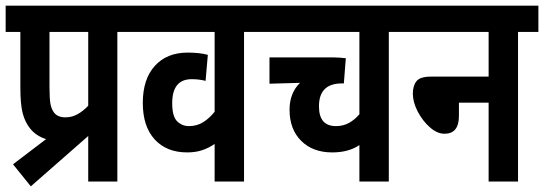

<svg xmlns="http://www.w3.org/2000/svg" viewBox="-20 -642 1924 679"><path d="M26 -61 143 -150Q108 -161 87 -187Q69 -209 60.5 -240.5Q52 -272 52 -333V-529H0V-622H468V-529H395V0H292V-161L89 17ZM292 -529H155V-335Q155 -293 158.5 -274.5Q162 -256 171 -244Q184 -227 211 -227Q235 -227 255 -238.5Q275 -250 292 -268Z M915 -529H843V0H739V-133Q719 -119 695.5 -111Q672 -103 642 -103Q569 -103 527 -149Q485 -195 485 -278Q485 -362 527.5 -409Q570 -456 644 -456Q665 -456 683 -454Q701 -452 715 -448L707 -356Q684 -362 658 -362Q589 -362 589 -277Q589 -230 606.5 -213Q624 -196 648 -196Q677 -196 699.5 -210.5Q722 -225 739 -247V-529H456V-622H915Z M1427 -529H1355V0H1251V-129Q1232 -116 1208 -109.5Q1184 -103 1155 -103Q1086 -103 1045 -144Q1004 -185 1004 -254Q1004 -313 1041 -349L933 -346V-439H1160Q1171 -439 1183 -438Q1195 -437 1203 -436L1196 -347H1189Q1108 -347 1108 -266Q1108 -196 1168 -196Q1194 -196 1214.5 -207.5Q1235 -219 1251 -238V-529H903V-622H1427Z M1415 -622H1884V-529H1812V0H1708V-279H1603V-232Q1603 -169 1552 -169Q1526 -169 1500 -192Q1474 -215 1457 -248Q1440 -281 1440 -311Q1440 -339 1453 -355Q1466 -371 1503 -371H1708V-529H1415Z"/></svg>

Font: Noto Sans Devanagari UI ExtraCondensed SemiBold
Style: Regular
Weight: 600
Width: 2
Designer: Jelle Bosma - Monotype Design Team
Foundry: Monotype Imaging Inc.
Version: Version 2.004; ttfautohint (v1.8.4.7-5d5b)